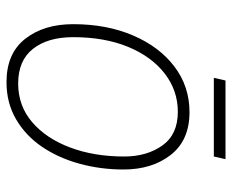

<svg xmlns="http://www.w3.org/2000/svg" viewBox="-80 -606 697 576"><g transform="rotate(90 268.0 -318.5)"><path d="M227 10Q141 10 97 -46Q53 -102 53 -190Q53 -291 87 -370Q121 -449 180.5 -494Q240 -539 317 -539Q401 -539 445 -483Q489 -427 489 -341Q489 -272 471.5 -208.5Q454 -145 420.5 -96Q387 -47 338 -18.5Q289 10 227 10ZM231 -25Q298 -25 347 -67Q396 -109 423 -181Q450 -253 450 -343Q450 -411 417 -457.5Q384 -504 316 -504Q252 -504 201 -464.5Q150 -425 121 -354.5Q92 -284 92 -190Q92 -114 127 -69.5Q162 -25 231 -25ZM214 -612 222 -647H458L450 -612Z"/></g></svg>

Font: Noto Sans Disp ExtLt
Style: Italic
Weight: 200
Italic angle: -12°
Designer: Monotype Design Team
Foundry: Monotype Imaging Inc.
Version: Version 2.000;GOOG;noto-source:20170915:90ef993387c0